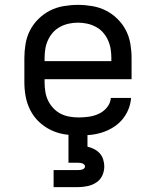

<svg xmlns="http://www.w3.org/2000/svg" viewBox="-20 -548 640 788"><path d="M302 8Q273 8 243.5 3Q214 -2 187.5 -15Q161 -28 139.5 -48.5Q118 -69 104.5 -95.5Q91 -122 85.5 -151Q80 -180 80 -210V-310Q80 -339 85 -368.5Q90 -398 103.5 -424Q117 -450 138.5 -471Q160 -492 186 -505Q212 -518 241.5 -523Q271 -528 300 -528Q329 -528 358.5 -523Q388 -518 414 -505Q440 -492 461.5 -471Q483 -450 496.5 -424Q510 -398 515 -368.5Q520 -339 520 -310V-223H163V-210Q163 -191 166 -172Q169 -153 177 -136Q185 -119 198.5 -104.5Q212 -90 228.5 -81.5Q245 -73 264 -69.5Q283 -66 302 -66Q324 -66 345 -69Q366 -72 385.5 -81Q405 -90 419 -107Q433 -124 435 -146H518Q516 -121 506.5 -98Q497 -75 481 -56.5Q465 -38 444 -25Q423 -12 399.5 -4.5Q376 3 351.5 5.5Q327 8 302 8ZM163 -297H437V-310Q437 -329 434 -347.5Q431 -366 423 -383.5Q415 -401 402.5 -415Q390 -429 373 -438Q356 -447 337.5 -451Q319 -455 300 -455Q281 -455 262.5 -451Q244 -447 227 -438Q210 -429 197.5 -415Q185 -401 177 -383.5Q169 -366 166 -347.5Q163 -329 163 -310ZM200 220V150H300Q305 150 309.5 149.5Q314 149 318 147.5Q322 146 325.5 143Q329 140 329 135Q329 131 325.5 127.5Q322 124 318 122.5Q314 121 309.5 120.5Q305 120 300 120H261V0H339V54Q353 57 366.5 64Q380 71 389.5 81.5Q399 92 403.5 106.5Q408 121 408 135Q408 155 399.5 173Q391 191 374.5 201.5Q358 212 338.5 216Q319 220 300 220Z"/></svg>

Font: Iosevka Meiseki Sans
Style: Regular
Weight: 400
Monospace: yes
Designer: Belleve Invis
Foundry: Belleve Invis
Version: Version 11.2.6; ttfautohint (v1.8.4)